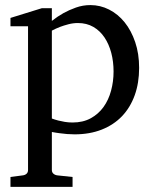

<svg xmlns="http://www.w3.org/2000/svg" viewBox="-20 -514 599 752"><path d="M424.8 -233.9Q424.8 -272.5 415.8 -306.9Q406.7 -341.3 389.2 -367.4Q371.6 -393.6 345.5 -408.7Q319.3 -423.8 285.2 -423.8Q266.1 -423.8 247.8 -418.9Q229.5 -414.1 215.3 -408.7Q198.7 -402.3 183.1 -394V-49.8Q194.8 -45.4 208 -42Q219.2 -39.1 233.9 -36.6Q248.5 -34.2 264.2 -34.2Q305.2 -34.2 335.4 -50.8Q365.7 -67.4 385.5 -95Q405.3 -122.6 415 -158.7Q424.8 -194.8 424.8 -233.9ZM524.9 -248Q524.9 -189 507.6 -140.9Q490.2 -92.8 457.8 -58.8Q425.3 -24.9 378.2 -6.3Q331.1 12.2 272 12.2Q258.3 12.2 242.7 11Q227.1 9.8 213.9 7.8Q198.2 5.9 183.1 2.9V151.9Q183.1 161.1 189.5 166.5Q195.8 171.9 205.1 172.9L264.2 179.2V217.8H21V179.2L68.8 172.9Q78.1 171.9 84 166.5Q89.8 161.1 89.8 151.9V-411.1H21V-443.8L144 -481.9H183.1V-432.1Q204.6 -449.2 229 -462.9Q250 -474.6 277.3 -484.4Q304.7 -494.1 334 -494.1Q372.6 -494.1 407.2 -476.6Q441.9 -459 468 -426.8Q494.1 -394.5 509.5 -349.1Q524.9 -303.7 524.9 -248Z"/></svg>

Font: BabelStone Ogham Pictish
Style: Bold Italic
Weight: 700
Italic angle: -30°
Designer: Andrew West
Foundry: BabelStone
Version: Version 1.02 March 14, 2022